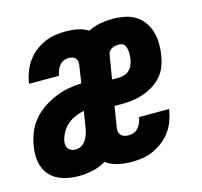

<svg xmlns="http://www.w3.org/2000/svg" viewBox="-86 -631 771 732"><g transform="rotate(-15 299.5 -265.0)"><path d="M138 8Q107 8 77 -1Q47 -10 27 -31.5Q7 -53 1.5 -84Q-4 -115 2 -147Q6 -173 16 -198.5Q26 -224 44 -245.5Q62 -267 85.5 -283Q109 -299 134 -309.5Q159 -320 185.5 -325Q212 -330 239 -331L249 -397Q251 -405 250 -413Q249 -421 244 -427Q239 -433 231.5 -435Q224 -437 216 -437Q206 -437 196.5 -432.5Q187 -428 180.5 -420Q174 -412 170.5 -402.5Q167 -393 165 -384Q165 -383 165 -382.5Q165 -382 165 -381H46Q47 -383 47 -384.5Q47 -386 47 -388Q51 -410 59 -430Q67 -450 80 -468Q93 -486 111 -500Q129 -514 149.5 -523Q170 -532 191 -535Q212 -538 232 -538Q256 -538 279 -533.5Q302 -529 321 -517Q344 -529 368.5 -533.5Q393 -538 418 -538Q441 -538 464 -533.5Q487 -529 506 -517.5Q525 -506 538 -488Q551 -470 557.5 -448.5Q564 -427 564.5 -403Q565 -379 561 -356Q558 -335 550 -313.5Q542 -292 527 -275Q512 -258 492 -246Q472 -234 451 -227Q430 -220 408.5 -217.5Q387 -215 366 -215H339L326 -133Q324 -124 326 -116Q328 -108 333.5 -102.5Q339 -97 347 -95Q355 -93 363 -93Q374 -93 384 -97Q394 -101 401 -109.5Q408 -118 412 -127.5Q416 -137 418 -148Q418 -148 418 -149Q418 -150 418 -150H537Q537 -149 536.5 -147Q536 -145 536 -143Q532 -121 524 -100.5Q516 -80 502.5 -62Q489 -44 470.5 -30Q452 -16 431.5 -7Q411 2 389.5 5Q368 8 347 8Q319 8 293 2Q267 -4 247 -19Q222 -4 193.5 2Q165 8 138 8ZM356 -315H383Q394 -315 405 -318.5Q416 -322 424.5 -330Q433 -338 437.5 -349Q442 -360 444 -371Q445 -378 445.5 -385.5Q446 -393 445.5 -400Q445 -407 443.5 -413.5Q442 -420 438.5 -426Q435 -432 428.5 -434.5Q422 -437 415 -437Q408 -437 401.5 -436Q395 -435 388.5 -431.5Q382 -428 377.5 -422.5Q373 -417 372 -411ZM154 -93Q162 -93 170 -96Q178 -99 184.5 -105Q191 -111 195.5 -118.5Q200 -126 203 -133.5Q206 -141 208 -149Q210 -157 211 -165L221 -227Q203 -224 186 -216.5Q169 -209 154.5 -196.5Q140 -184 131 -167Q122 -150 119 -133Q118 -125 119.5 -117Q121 -109 126 -103.5Q131 -98 138.5 -95.5Q146 -93 154 -93Z"/></g></svg>

Font: Iosevka Curly Extended
Style: Bold Italic
Weight: 700
Width: 7
Italic angle: -9°
Monospace: yes
Designer: Belleve Invis
Foundry: Belleve Invis
Version: Version 11.1.0; ttfautohint (v1.8.3)